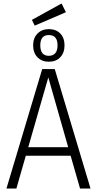

<svg xmlns="http://www.w3.org/2000/svg" viewBox="-20 -1081 556 1101"><path d="M385 -188H128L74 0H17L222 -685H294L499 0H439ZM371 -237 257 -637 142 -237ZM350 -821Q350 -778 325.5 -752.5Q301 -727 260 -727Q220 -727 195 -752.5Q170 -778 170 -821Q170 -863 195 -888.5Q220 -914 260 -914Q301 -914 325.5 -889Q350 -864 350 -821ZM211 -821Q211 -761 260 -761Q284 -761 297 -776Q310 -791 310 -821Q310 -880 260 -880Q211 -880 211 -821ZM358 -1011 179 -934 163 -967 333 -1061Z"/></svg>

Font: Fira Sans Condensed Light
Style: Regular
Weight: 300
Width: 3
Designer: bBox Type GmbH & Carrois Corporate GbR & Edenspiekermann AG
Foundry: bBox Type GmbH & Carrois Corporate GbR & Edenspiekermann AG
Version: Version 4.301